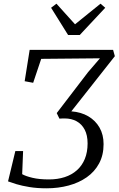

<svg xmlns="http://www.w3.org/2000/svg" viewBox="-20 -1013 642 1039"><path d="M232 6Q180 6 139.2 -0.8Q98.5 -7.5 69.5 -16.2Q40.5 -25 23.5 -31.5L63 -195.5H105L100 -70.5Q119 -59.5 155.8 -50.8Q192.5 -42 245 -42Q291.5 -42 330 -54.5Q368.5 -67 396.2 -91.8Q424 -116.5 439 -153Q454 -189.5 454 -237Q454 -281.5 438.2 -311.5Q422.5 -341.5 394.5 -356.8Q366.5 -372 330.5 -372Q323 -372 316 -371.8Q309 -371.5 301.5 -371L287 -401L456.5 -622.5L521 -697.5L203 -694.5L159.5 -565L113.5 -573.5L140.5 -743H592L601.5 -709L366 -410.5Q419 -406.5 458 -383.5Q497 -360.5 518.8 -322.2Q540.5 -284 540.5 -233Q540.5 -173.5 516.2 -128.5Q492 -83.5 449.5 -53.8Q407 -24 351.2 -9Q295.5 6 232 6ZM348.5 -823.5 256.5 -971 285.5 -993Q310.5 -965.5 335.5 -937.5Q360.5 -909.5 386 -881.5Q420 -909.5 454.8 -937.2Q489.5 -965 524 -993L549.5 -971L411.5 -823.5Z"/></svg>

Font: Merriweather 24pt Light
Style: Italic
Weight: 300
Italic angle: -7.8°
Version: Version 2.101